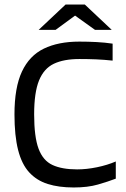

<svg xmlns="http://www.w3.org/2000/svg" viewBox="-20 -821 558 849"><path d="M492 -107V-31Q458 -18 413 -5Q368 8 306 8Q240 8 191 -7.5Q142 -23 109 -59Q76 -95 60 -158Q44 -221 44 -315Q44 -434 77 -504.5Q110 -575 174 -606Q238 -637 331 -637Q370 -637 407.5 -635Q445 -633 478 -628V-553Q441 -557 405.5 -558.5Q370 -560 331 -560Q262 -560 218 -539Q174 -518 152.5 -465Q131 -412 131 -315Q131 -216 150.5 -163.5Q170 -111 212 -91.5Q254 -72 321 -72Q363 -72 409 -81.5Q455 -91 492 -107ZM400 -689 312 -752 226 -689H151L270 -801H355L474 -689Z"/></svg>

Font: Blinker
Style: Regular
Weight: 400
Designer: Juergen Huber
Foundry: supertype
Version: 1.017